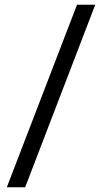

<svg xmlns="http://www.w3.org/2000/svg" viewBox="-20 -731 452 812"><path d="M382.8 -710.9H305.7L8.8 61H86.4Z"/></svg>

Font: Shabnam
Style: Regular
Weight: 400
Foundry: DejaVu fonts team - Redesigned by Saber Rastikerdar - Based on Vazir font
Version: Version 5.0.1